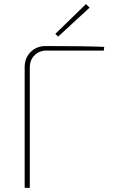

<svg xmlns="http://www.w3.org/2000/svg" viewBox="-20 -914 554 934"><path d="M416 -877 263 -736 249 -749 398 -894ZM100 0V-588Q100 -632 129 -661Q158 -690 202 -690Q391 -690 487 -686L485 -668H207Q171 -668 148 -645Q125 -622 125 -586V0Z"/></svg>

Font: Exo 2.0 Thin
Style: Regular
Weight: 250
Designer: Natanael Gama
Version: Version 1.001;PS 001.001;hotconv 1.0.70;makeotf.lib2.5.58329